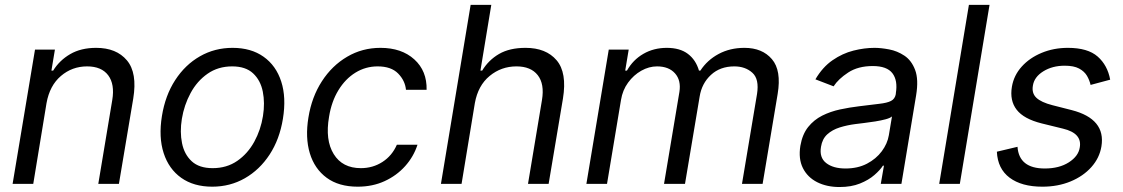

<svg xmlns="http://www.w3.org/2000/svg" viewBox="-20 -747 4564 780"><path d="M169 -328.1 115.1 0H31.2L122.2 -545.5H203.1L188.9 -460.2H196Q221.6 -501.8 265.3 -527.2Q308.9 -552.6 370.7 -552.6Q452.8 -552.6 495.6 -501.8Q538.4 -451 521.3 -346.6L463.1 0H379.3L436.1 -340.9Q446.7 -404.8 419.6 -441.1Q392.4 -477.3 333.8 -477.3Q273.1 -477.3 227.5 -438.4Q181.8 -399.5 169 -328.1Z M842.3 11.4Q767 11.4 716.4 -24.5Q665.8 -60.4 644.9 -125Q623.9 -189.6 637.8 -275.6Q651.3 -359.4 691.8 -421.7Q732.2 -484 792.3 -518.3Q852.3 -552.6 924.7 -552.6Q1000 -552.6 1050.8 -516.5Q1101.6 -480.5 1122.5 -415.7Q1143.5 -350.9 1129.3 -264.2Q1115.8 -181.1 1075.3 -119.1Q1034.8 -57.2 974.8 -22.9Q914.8 11.4 842.3 11.4ZM843.8 -63.9Q901.3 -63.9 943.9 -93.4Q986.5 -122.9 1013 -171.2Q1039.4 -219.5 1048.3 -275.6Q1056.8 -328.8 1047.6 -374.8Q1038.4 -420.8 1008.2 -449Q978 -477.3 923.3 -477.3Q865.8 -477.3 823.2 -447.4Q780.5 -417.6 754.3 -369Q728 -320.3 718.8 -264.2Q710.2 -210.9 719.5 -165.3Q728.7 -119.7 758.9 -91.8Q789.1 -63.9 843.8 -63.9Z M1433.2 11.4Q1356.2 11.4 1307 -24.9Q1257.8 -61.1 1238.6 -124.6Q1219.5 -188.2 1233 -269.9Q1246.4 -353 1287.6 -416.7Q1328.8 -480.5 1390.3 -516.5Q1451.7 -552.6 1525.6 -552.6Q1611.5 -552.6 1663.2 -505.7Q1714.8 -458.8 1713.1 -382.1H1629.3Q1625.7 -419.4 1597.5 -448.3Q1569.2 -477.3 1514.2 -477.3Q1465.2 -477.3 1424 -451.9Q1382.8 -426.5 1354.8 -380.5Q1326.7 -334.5 1316.8 -272.7Q1300.4 -177.9 1335.8 -120.9Q1371.1 -63.9 1446 -63.9Q1494.7 -63.9 1533.7 -89.1Q1572.8 -114.3 1592.3 -159.1H1676.1Q1660.5 -110.8 1626.1 -72.3Q1591.6 -33.7 1542.6 -11.2Q1493.6 11.4 1433.2 11.4Z M1909.1 -328.1 1855.1 0H1771.3L1892 -727.3H1975.9L1931.8 -460.2H1938.9Q1964.5 -502.8 2007.3 -527.7Q2050.1 -552.6 2115.1 -552.6Q2198.2 -552.6 2241.1 -502.3Q2284.1 -452.1 2267 -346.6L2208.8 0H2125L2181.8 -340.9Q2192.5 -405.9 2164.6 -441.6Q2136.7 -477.3 2078.1 -477.3Q2016.3 -477.3 1969.1 -438.4Q1921.9 -399.5 1909.1 -328.1Z M2362.2 0 2453.1 -545.5H2534.1L2519.9 -460.2H2527Q2551.5 -503.9 2593.6 -528.2Q2635.7 -552.6 2688.9 -552.6Q2742.2 -552.6 2774.5 -528.2Q2806.8 -503.9 2819.6 -460.2H2825.3Q2853 -502.8 2899.3 -527.7Q2945.7 -552.6 3004.3 -552.6Q3076.7 -552.6 3115.9 -506.7Q3155.2 -460.9 3139.2 -365.1L3078.1 0H2994.3L3055.4 -365.1Q3065 -425.8 3036.4 -451.5Q3007.8 -477.3 2963.1 -477.3Q2905.5 -477.3 2868.3 -442.8Q2831 -408.4 2822.4 -355.1L2762.8 0H2677.6L2740.1 -373.6Q2747.5 -420.5 2722.3 -448.9Q2697.1 -477.3 2649.1 -477.3Q2616.5 -477.3 2585.2 -459.7Q2554 -442.1 2531.6 -411.4Q2509.2 -380.7 2502.8 -340.9L2446 0Z M3390.6 12.8Q3338.8 12.8 3299.7 -6.9Q3260.7 -26.6 3241.8 -64.1Q3223 -101.6 3231.5 -154.8Q3239.7 -201.7 3263.1 -231Q3286.6 -260.3 3320.1 -277.2Q3353.7 -294 3392.6 -302.4Q3431.5 -310.7 3470.2 -315.3Q3520.6 -321.7 3552.2 -325.3Q3583.8 -328.8 3599.8 -337Q3615.8 -345.2 3619.3 -365.1V-367.9Q3627.8 -420.1 3605.5 -449.4Q3583.1 -478.7 3525.6 -478.7Q3465.9 -478.7 3425.8 -452.4Q3385.7 -426.1 3366.5 -396.3L3292.6 -424.7Q3321.7 -474.4 3362.2 -502.3Q3402.7 -530.2 3447.1 -541.4Q3491.5 -552.6 3532.7 -552.6Q3558.9 -552.6 3592 -546.3Q3625 -540.1 3653.9 -521Q3682.9 -501.8 3697.6 -463.1Q3712.4 -424.4 3701.7 -359.4L3642 0H3558.2L3571 -73.9H3566.8Q3555.4 -56.1 3532.1 -35.9Q3508.9 -15.6 3473.5 -1.4Q3438.2 12.8 3390.6 12.8ZM3414.8 -62.5Q3464.5 -62.5 3502 -82Q3539.4 -101.6 3562.3 -132.5Q3585.2 -163.4 3590.9 -197.4L3603.7 -274.1Q3597.3 -267.8 3578.5 -262.6Q3559.7 -257.5 3536 -253.7Q3512.4 -250 3490.2 -247.3Q3468 -244.7 3454.5 -242.9Q3421.2 -238.6 3391.2 -229.2Q3361.2 -219.8 3340.7 -201.2Q3320.3 -182.5 3315.3 -150.6Q3307.9 -106.9 3336.3 -84.7Q3364.7 -62.5 3414.8 -62.5Z M4000 -727.3 3879.3 0H3795.5L3916.2 -727.3Z M4490.1 -423.3 4410.5 -402Q4406.2 -421.2 4395.8 -439.1Q4385.3 -457 4363.8 -468.6Q4342.3 -480.1 4305.4 -480.1Q4255.3 -480.1 4218.4 -457.2Q4181.5 -434.3 4176.1 -399.1Q4170.8 -368.3 4190.3 -349.8Q4209.9 -331.3 4255.7 -319.6L4333.8 -299.7Q4473 -263.8 4454.5 -152Q4446.7 -105.1 4413.7 -68.2Q4380.7 -31.2 4329.2 -9.9Q4277.7 11.4 4214.5 11.4Q4130.3 11.4 4081.7 -25Q4033 -61.4 4029.8 -130.7L4113.6 -150.6Q4120 -62.5 4224.4 -62.5Q4283 -62.5 4322.1 -87.5Q4361.2 -112.6 4366.5 -147.7Q4377.1 -205.6 4298.3 -224.4L4211.6 -245.7Q4139.2 -263.8 4110.3 -301.1Q4081.3 -338.4 4090.9 -394.9Q4098.7 -441.1 4130.9 -476.6Q4163 -512.1 4211.8 -532.3Q4260.7 -552.6 4318.2 -552.6Q4399.1 -552.6 4439.3 -517.2Q4479.4 -481.9 4490.1 -423.3Z"/></svg>

Font: Inter UI
Style: Italic
Weight: 400
Italic angle: -9.39999°
Designer: Rasmus Andersson
Foundry: rsms
Version: 3.2;8d6f07862